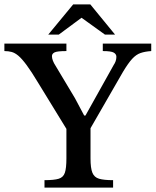

<svg xmlns="http://www.w3.org/2000/svg" viewBox="-27 -856 710 876"><path d="M489 0H176V-34Q220 -34 241 -40.5Q262 -47 269 -68Q276 -89 276 -133V-268L146 -480Q116 -530 94.5 -559Q73 -588 57 -601.5Q41 -615 26 -619Q11 -623 -7 -623V-657H276V-623Q234 -623 222 -617Q210 -611 210 -600Q210 -581 227 -555L315 -408L357 -329H363L492 -560Q497 -567 500.5 -576.5Q504 -586 504 -597Q504 -609 492 -616Q480 -623 442 -623V-657H663V-623Q634 -621 614 -614Q594 -607 576 -587.5Q558 -568 534 -528L386 -271V-133Q386 -89 394.5 -68Q403 -47 425 -40.5Q447 -34 489 -34ZM241 -698H193L307 -836H385L498 -698H452L345 -775Z"/></svg>

Font: STIX Two Text Medium
Style: Regular
Weight: 500
Designer: Ross Mills, John Hudson & Paul Hanslow, Tiro Typeworks Ltd; with prior portions MicroPress Inc., and Coen Hoffman.
Foundry: Tiro Typeworks Ltd
Version: Version 2.13 b171